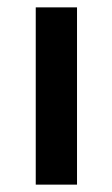

<svg xmlns="http://www.w3.org/2000/svg" viewBox="-20 -501 304 521"><path d="M77 0V-481H189V0Z"/></svg>

Font: Zen Kaku Gothic Antique
Style: Bold
Weight: 700
Designer: Yoshimichi Ohira
Foundry: Positype
Version: Version 1.001